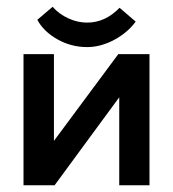

<svg xmlns="http://www.w3.org/2000/svg" viewBox="-20 -550 514 570"><path d="M238.8 -410.2Q191.4 -410.2 150.4 -433.3Q109.4 -456.5 90.8 -491.2L136.2 -529.8Q155.8 -507.8 183.1 -495.4Q210.4 -482.9 238.8 -482.9Q292.5 -482.9 335 -526.9L382.8 -485.8Q357.9 -452.1 318.1 -431.2Q278.3 -410.2 238.8 -410.2ZM331.1 -389.2H423.8V0H334V-261.2L142.1 0H49.8V-389.2H140.1V-131.8Z"/></svg>

Font: Neutral Grotesk
Style: Regular
Weight: 400
Designer: Nawras Khrais
Foundry: Nawras Khrais
Version: Version 1.000;PS 001.000;hotconv 1.0.88;makeotf.lib2.5.64775